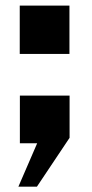

<svg xmlns="http://www.w3.org/2000/svg" viewBox="-20 -526 336 705"><path d="M47.5 159.5 116.5 0H53V-175H235.5V-20L115.5 159.5ZM52.5 -328V-505.5H235V-328Z"/></svg>

Font: Public Sans ExtraBold
Style: Regular
Weight: 800
Designer: The Public Sans Project Authors: Dan O. Williams and USWDS (Libre Franklin designed by Pablo Impallari and Rodrigo Fuenz
Version: Version 1.007